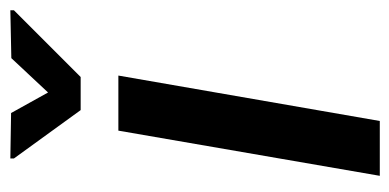

<svg xmlns="http://www.w3.org/2000/svg" viewBox="-220 -568 787 388"><g transform="rotate(-90 174.0 -373.5)"><path d="M215.8 -528.3 124 0H13.2L104.5 -528.3ZM140.1 -745.1 181.6 -670.4 251 -744.6 347.7 -746.6V-739.3L212.9 -604.5H146L48.3 -739.3V-746.6Z"/></g></svg>

Font: Roboto Condensed Medium
Style: Italic
Weight: 500
Italic angle: -12°
Designer: Christian Robertson
Foundry: Google
Version: Version 3.0; 2020